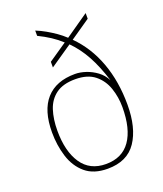

<svg xmlns="http://www.w3.org/2000/svg" viewBox="-141 -854 814 957"><g transform="rotate(-20 265.5 -375.5)"><path d="M265 10Q191 10 147 -27.5Q103 -65 84 -126Q65 -187 65 -255Q65 -371 118 -430.5Q171 -490 272 -490Q299 -490 329 -480Q359 -470 385.5 -450.5Q412 -431 428 -400Q403 -480 371.5 -537.5Q340 -595 297 -638L180 -558V-588L278 -655Q253 -678 224 -697Q195 -716 160 -733V-761Q187 -750 211.5 -736Q236 -722 259 -706Q282 -690 302 -671L426 -757V-727L320 -654Q392 -582 429 -481Q466 -380 466 -257Q466 -134 417.5 -62Q369 10 265 10ZM265 -15Q351 -15 394.5 -77Q438 -139 438 -254Q438 -307 421.5 -355.5Q405 -404 367 -434.5Q329 -465 264 -465Q199 -465 161.5 -437.5Q124 -410 108.5 -362.5Q93 -315 93 -254Q93 -144 136.5 -79.5Q180 -15 265 -15Z"/></g></svg>

Font: Noto Serif Kannada Thin
Style: Regular
Weight: 250
Version: Version 2.003